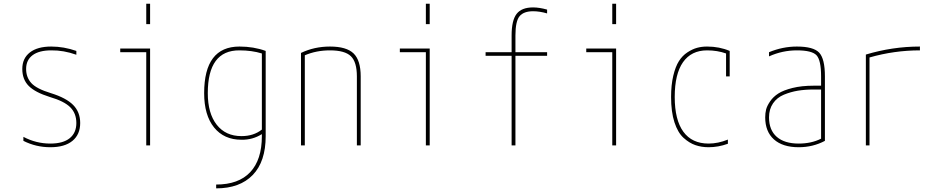

<svg xmlns="http://www.w3.org/2000/svg" viewBox="-20 -780 5040 1030"><path d="M254.9 -530.3Q322.3 -530.3 389.6 -506.8V-486.3Q321.3 -510.7 254.9 -509.8Q189.5 -509.8 154.8 -483.9Q120.1 -458 120.1 -410.2Q120.1 -365.2 147.9 -334.5Q175.8 -303.7 252.9 -280.3Q335 -254.9 372.6 -216.8Q410.2 -178.7 410.2 -120.1Q410.2 -58.6 368.7 -24.4Q327.1 9.8 250 9.8Q172.9 9.8 105.5 -24.4V-45.9Q173.8 -9.8 250 -9.8Q318.4 -9.8 354 -38.6Q389.6 -67.4 389.6 -120.1Q389.6 -171.9 356.9 -204.6Q324.2 -237.3 247.1 -259.8Q168.9 -284.2 134.3 -318.8Q99.6 -353.5 99.6 -410.2Q99.6 -466.8 140.1 -498.5Q180.7 -530.3 254.9 -530.3Z M785.2 0H764.6V-500H625V-519.5H785.2ZM764.6 -650.4V-759.8H785.2V-650.4Z M1384.8 -49.8V-60.5Q1335 -29.3 1275.4 -30.3Q1181.6 -30.3 1128.4 -96.2Q1075.2 -162.1 1075.2 -280.3Q1075.2 -530.3 1264.6 -530.3Q1340.8 -530.3 1405.3 -506.8V-49.8Q1405.3 86.9 1335.9 158.7Q1266.6 230.5 1139.6 230.5V210Q1259.8 210 1322.3 143.6Q1384.8 77.1 1384.8 -49.8ZM1094.7 -280.3Q1094.7 -171.9 1142.6 -110.8Q1190.4 -49.8 1275.4 -49.8Q1340.8 -49.8 1384.8 -85V-493.2Q1331.1 -509.8 1264.6 -509.8Q1094.7 -510.7 1094.7 -280.3Z M1594.7 -496.1Q1666 -530.3 1750 -530.3Q1838.9 -530.3 1877 -493.2Q1915 -456.1 1915 -370.1V0H1894.5V-370.1Q1894.5 -447.3 1862.3 -478.5Q1830.1 -509.8 1750 -509.8Q1676.8 -509.8 1615.2 -483.4V0H1594.7Z M2285.2 0H2264.6V-500H2125V-519.5H2285.2ZM2264.6 -650.4V-759.8H2285.2V-650.4Z M2839.8 -719.7Q2790 -719.7 2767.6 -693.4Q2745.1 -667 2745.1 -589.8V-500H2915V-480.5H2745.1V0H2724.6V-480.5H2585V-500H2724.6V-589.8Q2724.6 -670.9 2751.5 -705.6Q2778.3 -740.2 2839.8 -740.2Q2873 -740.2 2915 -728.5V-708Q2875 -719.7 2839.8 -719.7Z M3285.2 0H3264.6V-500H3125V-519.5H3285.2ZM3264.6 -650.4V-759.8H3285.2V-650.4Z M3875 -370.1V-493.2Q3828.1 -509.8 3773.4 -509.8Q3688.5 -509.8 3644 -446.3Q3599.6 -382.8 3599.6 -259.8Q3599.6 -136.7 3646 -73.2Q3692.4 -9.8 3781.2 -9.8Q3832 -9.8 3884.8 -31.2V-8.8Q3833 9.8 3781.2 9.8Q3743.2 9.8 3710.4 -1.5Q3677.7 -12.7 3647 -40.5Q3616.2 -68.4 3598.1 -124Q3580.1 -179.7 3580.1 -259.8Q3580.1 -324.2 3591.8 -373.5Q3603.5 -422.9 3622.1 -452.1Q3640.6 -481.4 3667.5 -499Q3694.3 -516.6 3719.2 -523.4Q3744.1 -530.3 3773.4 -530.3Q3838.9 -530.3 3894.5 -506.8V-370.1Z M4405.3 -24.4Q4340.8 9.8 4264.6 9.8Q4178.7 9.8 4131.8 -32.2Q4085 -74.2 4085 -150.4Q4085 -172.9 4089.8 -192.4Q4094.7 -211.9 4111.3 -236.3Q4127.9 -260.7 4155.3 -278.3Q4182.6 -295.9 4231.4 -308.1Q4280.3 -320.3 4344.7 -320.3H4384.8V-370.1Q4384.8 -457 4360.4 -483.4Q4335.9 -509.8 4254.9 -509.8Q4176.8 -509.8 4105.5 -477.5V-500Q4178.7 -530.3 4254.9 -530.3Q4343.8 -530.3 4374.5 -497.6Q4405.3 -464.8 4405.3 -370.1ZM4384.8 -299.8H4344.7Q4298.8 -299.8 4260.3 -293.5Q4221.7 -287.1 4185.1 -272Q4148.4 -256.8 4127 -225.6Q4105.5 -194.3 4105.5 -150.4Q4105.5 -82 4147 -45.9Q4188.5 -9.8 4264.6 -9.8Q4333 -9.8 4384.8 -36.1Z M4625 -487.3Q4767.6 -530.3 4915 -530.3V-509.8Q4777.3 -509.8 4644.5 -471.7V0H4625Z"/></svg>

Font: Mgen+ 1mn thin
Style: Regular
Weight: 100
Designer: [Source Han Sans]
Ryoko NISHIZUKA  (kana & ideographs); Paul D. Hunt (Latin, Greek & Cyrillic); Wenlong ZHANG  (bopomofo
Version: Version 1.059.20150602